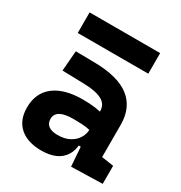

<svg xmlns="http://www.w3.org/2000/svg" viewBox="-174 -856 933 990"><g transform="rotate(30 293.0 -361.0)"><path d="M388.2 4.9 377 -148.4 375 -215.8V-316.9Q375 -358.4 339.6 -377.7Q304.2 -397 234.4 -398.9L102.1 -402.3L111.8 -522.5L224.6 -521Q365.2 -519 433.6 -465.6Q502 -412.1 502 -309.6V-118.2L573.7 -107.4V0ZM212.9 9.8Q130.4 9.8 84.5 -30.8Q38.6 -71.3 38.6 -146Q38.6 -232.9 98.6 -279.3Q158.7 -325.7 269 -325.7Q311.5 -325.7 342.5 -321.3Q373.5 -316.9 405.3 -307.6L383.8 -204.6Q352.5 -211.9 327.6 -213.1Q302.7 -214.4 275.4 -214.4Q172.9 -214.4 172.9 -155.8Q172.9 -129.4 191.4 -115.5Q210 -101.6 245.6 -101.6Q288.6 -101.6 317.4 -117.7Q346.2 -133.8 360.6 -158.7Q375 -183.6 375 -210V-242.2L393.6 -109.4H352.1L369.1 -125Q367.7 -80.1 348.6 -50Q329.6 -20 295.2 -5.1Q260.7 9.8 212.9 9.8ZM73.2 -609.4V-731.9H493.2V-609.4Z"/></g></svg>

Font: Cascadia Mono
Style: Regular
Weight: 400
Monospace: yes
Designer: Aaron Bell
Foundry: Saja Typeworks
Version: Version 2102.003